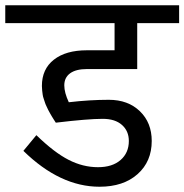

<svg xmlns="http://www.w3.org/2000/svg" viewBox="-40 -709 700 729"><path d="M290 -446.8Q248.5 -446.8 226.3 -430.7Q204.1 -414.6 204.1 -384.8Q204.1 -357.4 221.2 -320.8Q301.3 -330.1 373 -330.1Q446.3 -330.1 491.2 -286.6Q536.1 -243.2 536.1 -173.8Q536.1 -95.7 482.4 -47.9Q428.7 0 337.9 0Q188 0 48.8 -136.2L98.1 -195.8Q166 -129.9 220.5 -102.1Q274.9 -74.2 332 -74.2Q386.7 -74.2 418 -101.6Q449.2 -128.9 449.2 -173.8Q449.2 -211.4 423.1 -234.6Q397 -257.8 350.1 -257.8Q293.5 -257.8 171.9 -243.2Q171.4 -243.7 164.8 -254.2Q158.2 -264.6 157.2 -266.4Q156.2 -268.1 150.4 -278.1Q144.5 -288.1 143.1 -291.5Q141.6 -294.9 137 -304.4Q132.3 -314 130.9 -319.1Q129.4 -324.2 126.2 -333.3Q123 -342.3 122.1 -349.4Q121.1 -356.4 120.1 -365.2Q119.1 -374 119.1 -382.8Q119.1 -446.8 164.6 -482.4Q210 -518.1 290 -518.1H395V-621.1H-20V-689H640.1V-621.1H481V-446.8Z"/></svg>

Font: FiraGO
Style: Regular
Weight: 400
Designer: bBox Type
Foundry: bBox Type GmbH
Version: Version 1.001;PS 001.001;hotconv 1.0.88;makeotf.lib2.5.64775